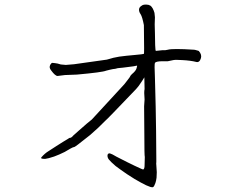

<svg xmlns="http://www.w3.org/2000/svg" viewBox="-20 -762 1040 834"><path d="M661 -14Q661 0 660 10Q658 25 655 33Q650 47 646 50Q642 53 633 50Q617 45 592 31Q567 18 531 -6Q499 -28 482 -41Q460 -60 453 -69Q446 -78 447 -88Q448 -95 455 -96Q458 -96 469 -91Q472 -88 532 -58Q566 -41 593 -29Q602 -25 603 -26Q608 -30 608 -43Q609 -78 609 -80Q607 -85 607 -176Q607 -240 606 -300Q608 -324 608 -330Q605 -363 608 -375L607 -426L597 -410Q581 -385 571 -375Q442 -240 439 -239Q407 -206 372 -176Q308 -125 304 -124Q297 -123 285 -116Q274 -109 261 -102Q237 -90 215 -82Q188 -73 177 -72Q154 -71 160 -79Q175 -96 190 -105Q206 -115 224 -127Q243 -139 254 -146Q265 -152 274 -158Q282 -164 284 -163Q291 -164 298 -173Q302 -177 325 -197Q342 -212 357 -225Q372 -238 379 -243L520 -396Q523 -400 534 -414Q543 -426 543 -426Q547 -435 553 -440Q570 -454 573 -465Q577 -478 575 -477Q571 -476 560 -474Q547 -472 513 -468Q502 -467 492 -466Q482 -464 480 -463Q478 -463 471 -462Q464 -461 457 -459Q451 -458 441 -455Q425 -448 314 -438L262 -436L230 -432Q225 -432 218 -438Q211 -444 203 -455Q197 -462 196 -468Q195 -473 198 -480Q202 -487 206 -489Q208 -489 217 -488Q220 -488 230 -486Q239 -483 244 -482Q259 -480 266 -480L302 -483L444 -503Q450 -505 455 -506Q469 -511 498 -516Q528 -520 563 -523Q581 -525 593 -526L605 -528Q606 -528 606 -553L605 -653Q598 -689 591 -700Q583 -711 584 -722Q585 -731 595 -737Q602 -743 617 -742Q626 -742 634 -737Q638 -734 643 -726Q648 -717 651 -706Q652 -699 653 -687L652 -656L653 -619Q653 -615 654 -566Q655 -541 657 -541Q659 -541 667 -542Q684 -544 686 -544Q699 -543 709 -546Q730 -552 823 -546Q826 -546 836 -543Q844 -541 844 -540Q857 -525 853 -510Q847 -489 832 -493Q809 -499 772 -501Q742 -503 733 -501Q710 -496 709 -496Q698 -496 687 -496Q658 -496 653 -489Q650 -483 653 -424Q657 -288 658 -192L659 -72Q659 -66 659 -58Q658 -51 659 -45Q661 -16 661 -14Z"/></svg>

Font: ToneOZ-Tsuipita-TC
Style: Tsuipita-TC
Weight: 400
Designer: :Jeffrey Xuan (Chih-Lin Hsuan)  :
Foundry: jeffreyx@gmail.com, cjkFonts.io
Version: Version 0.24071